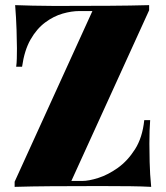

<svg xmlns="http://www.w3.org/2000/svg" viewBox="-20 -728 647 748"><path d="M561 -708V-688L258 -23H300Q326 -23 363.5 -35Q401 -47 439 -74Q477 -101 506 -146.5Q535 -192 542 -260H565Q562 -224 562 -168Q562 -143 563 -96.5Q564 -50 569 0Q532 -2 488 -2.5Q444 -3 400.5 -3Q357 -3 320 -3Q252 -3 177.5 -2.5Q103 -2 37 0V-20L340 -685H290Q259 -685 224 -675Q189 -665 156 -640.5Q123 -616 99 -574Q75 -532 66 -468H43Q45 -481 45.5 -500Q46 -519 46 -540Q46 -565 44.5 -611.5Q43 -658 39 -708Q70 -707 107 -706Q144 -705 181 -705Q218 -705 248 -705Q323 -705 405.5 -705.5Q488 -706 561 -708Z"/></svg>

Font: Playfair Display Black
Style: Regular
Weight: 900
Designer: Claus Eggers Sørensen
Foundry: Claus Eggers Sørensen
Version: Version 1.203